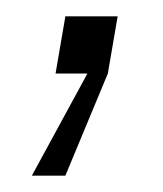

<svg xmlns="http://www.w3.org/2000/svg" viewBox="-20 -90 200 235"><path d="M60 -70H124L112 0L60 125H19L87 0H48Z"/></svg>

Font: Overused Grotesk Light
Style: Italic
Weight: 300
Italic angle: -10°
Version: Version 0.003